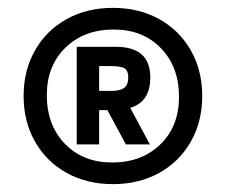

<svg xmlns="http://www.w3.org/2000/svg" viewBox="-20 -730 574 488"><path d="M494 -486Q494 -421 465 -370Q436 -319 384.5 -290.5Q333 -262 267 -262Q201 -262 149.5 -290.5Q98 -319 69 -370Q40 -421 40 -486Q40 -551 69 -602Q98 -653 149.5 -681.5Q201 -710 267 -710Q333 -710 384.5 -681.5Q436 -653 465 -602Q494 -551 494 -486ZM435 -484Q435 -560 389 -607.5Q343 -655 269 -655Q194 -655 146.5 -609Q99 -563 99 -488Q99 -412 145 -364.5Q191 -317 265 -317Q340 -317 387.5 -363Q435 -409 435 -484ZM311 -456 361 -363H300L253 -450H232V-363H175V-611H275Q362 -611 362 -533Q362 -471 311 -456ZM232 -499H264Q286 -499 296 -507Q306 -515 306 -533Q306 -550 297 -556Q288 -562 262 -562H232Z"/></svg>

Font: Sarabun ExtraBold
Style: Regular
Weight: 800
Version: Version 1.000; ttfautohint (v1.6)